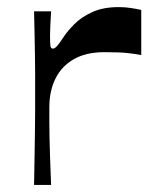

<svg xmlns="http://www.w3.org/2000/svg" viewBox="-20 -521 431 541"><path d="M76 0Q77 -49 77.5 -86Q78 -123 78.5 -152.5Q79 -182 79 -207.5Q79 -233 79 -259Q79 -284 79 -310Q79 -336 78.5 -363.5Q78 -391 77.5 -421.5Q77 -452 76 -489H124Q123 -471 122 -453Q121 -435 121 -423Q121 -400 122 -392Q123 -384 129 -384Q134 -384 140.5 -391Q147 -398 160 -418Q170 -433 189 -452.5Q208 -472 239 -486.5Q270 -501 315 -501Q332 -501 348.5 -498.5Q365 -496 378 -493V-366Q362 -369 339.5 -371.5Q317 -374 274 -374Q223 -374 188.5 -354.5Q154 -335 136.5 -300Q119 -265 119 -219Q119 -198 119 -178.5Q119 -159 119.5 -135Q120 -111 121 -79Q122 -47 124 0Z"/></svg>

Font: Ojuju SemiBold
Style: Regular
Weight: 600
Designer: Chisaokwu Joboson, Mirko Velimirovic
Foundry: Udi Foundry
Version: Version 1.000